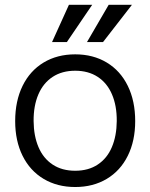

<svg xmlns="http://www.w3.org/2000/svg" viewBox="-20 -749 609 778"><path d="M41.5 -258.3Q41.5 -339.8 71.5 -401.1Q101.6 -462.4 156.7 -495.6Q211.9 -528.8 284.7 -528.8V-462.4Q231.4 -462.4 193.4 -437.5Q155.3 -412.6 135.5 -366.5Q115.7 -320.3 116.2 -258.3Q116.7 -198.2 136 -152.8Q155.3 -107.4 193.1 -82.3Q231 -57.1 284.7 -57.1V8.8Q211.9 8.8 156.7 -24.2Q101.6 -57.1 71.5 -117.7Q41.5 -178.2 41.5 -258.3ZM453.1 -258.3Q453.6 -320.3 433.8 -366.5Q414.1 -412.6 376 -437.5Q337.9 -462.4 284.7 -462.4V-528.8Q357.4 -528.8 412.6 -495.6Q467.8 -462.4 497.8 -401.1Q527.8 -339.8 527.8 -258.3Q527.8 -178.2 497.8 -117.7Q467.8 -57.1 412.6 -24.2Q357.4 8.8 284.7 8.8V-57.1Q338.4 -57.1 376.2 -82.3Q414.1 -107.4 433.3 -152.8Q452.6 -198.2 453.1 -258.3ZM190.9 -578.6 259.3 -729.5H353.5L251 -578.6ZM332.5 -578.6 420.4 -729.5H514.6L397.5 -578.6Z"/></svg>

Font: Wand UI Pro
Style: Regular
Weight: 400
Designer: Andreas Faust
Version: Version 1.003;FEAKit 1.0